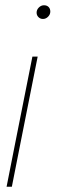

<svg xmlns="http://www.w3.org/2000/svg" viewBox="-20 -543 233 729"><path d="M119 -495Q119 -506 127.5 -514.5Q136 -523 147 -523Q158 -523 164.5 -516.5Q171 -510 171 -499Q171 -488 162.5 -479.5Q154 -471 143 -471Q133 -471 126 -478Q119 -485 119 -495ZM5 166 37 4 103 -328H123L57 4L25 166Z"/></svg>

Font: Gontserrat Thin
Style: Italic
Weight: 250
Italic angle: -11.3°
Designer: Julieta Ulanovsky
Foundry: Julieta Ulanovsky
Version: Version 6.001